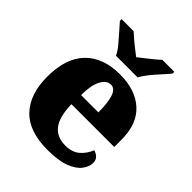

<svg xmlns="http://www.w3.org/2000/svg" viewBox="-215 -892 1028 1028"><g transform="rotate(45 299.0 -378.0)"><path d="M320 10Q178 10 109.5 -62.5Q41 -135 41 -266Q41 -407 111 -479Q181 -551 308 -551Q426 -551 493.5 -489.5Q561 -428 561 -309V-254H237Q239 -160 272.5 -117Q306 -74 370 -74Q421 -74 451.5 -100Q482 -126 498 -166Q517 -161 529.5 -148Q542 -135 542 -115Q542 -85 520 -56Q498 -27 449.5 -8.5Q401 10 320 10ZM370 -325Q370 -399 356.5 -438.5Q343 -478 313 -478Q281 -478 260 -439Q239 -400 239 -325ZM222 -606Q212 -629 190 -655.5Q168 -682 144.5 -708Q121 -734 105 -753V-766H196Q207 -756 226.5 -739Q246 -722 267.5 -705.5Q289 -689 304 -677Q319 -689 340.5 -705.5Q362 -722 382.5 -739Q403 -756 413 -766H504V-753Q489 -734 465 -708Q441 -682 419.5 -655.5Q398 -629 387 -606Z"/></g></svg>

Font: Noto Serif Hebrew Black
Style: Regular
Weight: 900
Version: Version 2.003